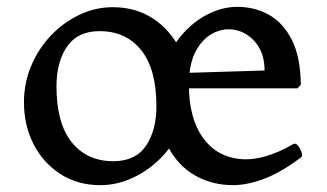

<svg xmlns="http://www.w3.org/2000/svg" viewBox="-20 -531 955 561"><path d="M273 10Q207 10 156.5 -22.5Q106 -55 78 -110Q50 -165 50 -232Q50 -289 71.5 -339.5Q93 -390 129.5 -428Q166 -466 212.5 -488Q259 -510 309 -510Q376 -510 426 -477.5Q476 -445 504 -390.5Q532 -336 532 -268Q532 -210 510 -159Q488 -108 451 -70.5Q414 -33 368 -11.5Q322 10 273 10ZM311 -60Q376 -60 406.5 -105Q437 -150 437 -221Q437 -329 392.5 -384.5Q348 -440 271 -440Q207 -440 176 -395Q145 -350 145 -279Q145 -171 189.5 -115.5Q234 -60 311 -60ZM443 -232Q443 -297 463.5 -348.5Q484 -400 518 -436.5Q552 -473 592.5 -492Q633 -511 673 -511Q724 -511 765.5 -488Q807 -465 832.5 -415Q858 -365 859 -283L849 -273H526L523 -318L753 -325Q753 -372 730.5 -402Q708 -432 675.5 -441.5Q643 -451 610 -437.5Q577 -424 554.5 -386Q532 -348 532 -283Q532 -187 571.5 -130.5Q611 -74 680 -66.5Q749 -59 837 -110Q844 -114 851 -105Q858 -96 861.5 -85Q865 -74 858 -70Q801 -27 751.5 -8.5Q702 10 661 10Q600 10 550.5 -18Q501 -46 472 -100.5Q443 -155 443 -232Z"/></svg>

Font: Anvers
Style: Regular
Weight: 400
Designer: Ishtar van Looy
Version: Version 1.000